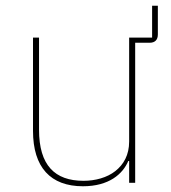

<svg xmlns="http://www.w3.org/2000/svg" viewBox="-20 -637 596 669"><path d="M530 -517C530 -498 520 -488 501 -488H451V0H430V-76H427C408 -31 360 12 269 12C156 12 95 -54 95 -181V-506H116V-185C116 -61 171 -7 271 -7C312 -7 353 -18 382 -41C411 -64 430 -97 430 -144V-506H510V-617H530Z"/></svg>

Font: Plexus Sans Thin
Style: Regular
Weight: 250
Version: Version 2.001;PS 002.001;hotconv 1.0.70;makeotf.lib2.5.58329